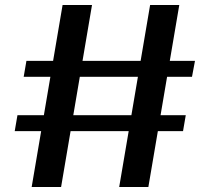

<svg xmlns="http://www.w3.org/2000/svg" viewBox="-20 -735 840 770"><path d="M349 -715 225 15H107L231 -715ZM699 -715 575 15H458L582 -715ZM762 -491 750 -427H75L86 -491ZM725 -273 714 -209H39L50 -273Z"/></svg>

Font: Pathway Extreme 28pt SemiBold
Style: Regular
Weight: 600
Designer: Eduardo Rodriguez Tunni
Foundry: Eduardo Rodriguez Tunni
Version: Version 1.001;gftools[0.9.26]